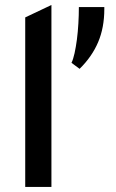

<svg xmlns="http://www.w3.org/2000/svg" viewBox="-20 -742 459 762"><path d="M80.1 0V-672.9L184.1 -722.2V0ZM394 -713.9V-706.1Q394 -632.3 369.4 -574.5Q344.7 -516.6 295.9 -468.8L263.7 -492.7Q270.5 -506.3 275.9 -530.8Q281.2 -555.2 285.2 -585Q289.1 -614.7 291 -648.2Q293 -681.6 293 -713.9Z"/></svg>

Font: Overpass
Style: Regular
Weight: 400
Designer: Delve Withrington
Foundry: Delve Fonts
Version: Version 1.001